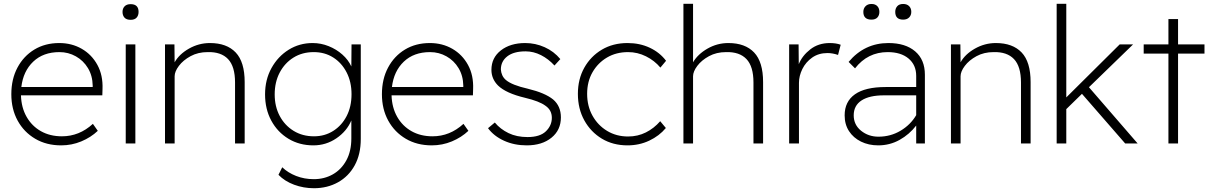

<svg xmlns="http://www.w3.org/2000/svg" viewBox="-20 -760 6417 1017"><path d="M304 10Q226 10 166.5 -25Q107 -60 73.5 -121Q40 -182 40 -261Q40 -341 72.5 -402Q105 -463 162 -497.5Q219 -532 294 -532Q360 -532 413 -501.5Q466 -471 496 -416Q526 -361 523 -288L522 -255H91Q93 -190 121 -141Q149 -92 197 -65Q245 -38 308 -38Q400 -38 472 -104L498 -67Q461 -32 410.5 -11Q360 10 304 10ZM295 -484Q209 -484 156 -433.5Q103 -383 93 -299H471V-307Q470 -359 446 -399Q422 -439 382 -461.5Q342 -484 295 -484Z M672 -655Q650 -655 639.5 -666.5Q629 -678 629 -697Q629 -715 640 -726.5Q651 -738 672 -738Q714 -738 714 -697Q714 -678 703.5 -666.5Q693 -655 672 -655ZM646 0V-525H697V0Z M854 0V-525H904L905 -430Q929 -473 981 -502.5Q1033 -532 1092 -532Q1181 -532 1228.5 -482Q1276 -432 1276 -325V0H1225V-323Q1225 -408 1188 -447Q1151 -486 1080 -484Q1029 -484 989.5 -462.5Q950 -441 927.5 -411Q905 -381 905 -356V0Z M1643 237Q1588 237 1538 218.5Q1488 200 1455 166L1475 126Q1505 155 1548.5 172Q1592 189 1642 189Q1698 189 1743 163.5Q1788 138 1814.5 89.5Q1841 41 1841 -27V-122Q1817 -65 1762 -27.5Q1707 10 1640 10Q1566 10 1508 -25Q1450 -60 1417 -121Q1384 -182 1384 -260Q1384 -338 1418 -399.5Q1452 -461 1509 -496.5Q1566 -532 1636 -532Q1680 -532 1721 -515.5Q1762 -499 1793.5 -471Q1825 -443 1841 -408L1842 -525H1891V-24Q1891 57 1859 115.5Q1827 174 1770.5 205.5Q1714 237 1643 237ZM1643 -38Q1700 -38 1745 -66.5Q1790 -95 1816 -145Q1842 -195 1842 -261Q1842 -326 1816 -376.5Q1790 -427 1745 -455.5Q1700 -484 1642 -484Q1581 -484 1534.5 -455Q1488 -426 1461.5 -375.5Q1435 -325 1435 -260Q1435 -196 1461.5 -146Q1488 -96 1535 -67Q1582 -38 1643 -38Z M2267 10Q2189 10 2129.5 -25Q2070 -60 2036.5 -121Q2003 -182 2003 -261Q2003 -341 2035.5 -402Q2068 -463 2125 -497.5Q2182 -532 2257 -532Q2323 -532 2376 -501.5Q2429 -471 2459 -416Q2489 -361 2486 -288L2485 -255H2054Q2056 -190 2084 -141Q2112 -92 2160 -65Q2208 -38 2271 -38Q2363 -38 2435 -104L2461 -67Q2424 -32 2373.5 -11Q2323 10 2267 10ZM2258 -484Q2172 -484 2119 -433.5Q2066 -383 2056 -299H2434V-307Q2433 -359 2409 -399Q2385 -439 2345 -461.5Q2305 -484 2258 -484Z M2770 10Q2704 10 2650 -14.5Q2596 -39 2565 -81L2601 -111Q2630 -76 2673.5 -55Q2717 -34 2774 -34Q2840 -34 2871.5 -64.5Q2903 -95 2903 -136Q2903 -177 2869 -200Q2837 -224 2761 -242Q2660 -266 2618 -307Q2583 -342 2583 -390Q2583 -454 2633 -493Q2683 -532 2762 -532Q2816 -532 2865 -510Q2914 -488 2948 -447L2917 -413Q2885 -448 2845.5 -468Q2806 -488 2764 -488Q2701 -488 2667 -461.5Q2633 -435 2633 -392Q2634 -376 2640.5 -361.5Q2647 -347 2660 -336Q2692 -309 2776 -290Q2867 -268 2910 -233Q2951 -198 2951 -138Q2951 -71 2901 -30.5Q2851 10 2770 10Z M3304 10Q3227 10 3168 -25.5Q3109 -61 3075 -122.5Q3041 -184 3041 -263Q3041 -341 3075 -401.5Q3109 -462 3168 -497Q3227 -532 3304 -532Q3369 -532 3422 -507Q3475 -482 3508 -438L3478 -402Q3447 -439 3402 -461.5Q3357 -484 3307 -484Q3244 -484 3195.5 -455.5Q3147 -427 3118.5 -377.5Q3090 -328 3090 -263Q3090 -198 3118.5 -147Q3147 -96 3196 -66.5Q3245 -37 3307 -37Q3358 -37 3401 -58.5Q3444 -80 3477 -118L3507 -82Q3472 -40 3419 -15Q3366 10 3304 10Z M3600 0V-740H3651V-430Q3676 -473 3727.5 -502.5Q3779 -532 3838 -532Q3927 -532 3974.5 -482Q4022 -432 4022 -325V0H3971V-323Q3971 -408 3934 -447Q3897 -486 3826 -484Q3775 -484 3735.5 -462.5Q3696 -441 3673.5 -411Q3651 -381 3651 -356V0Z M4160 0V-525H4210L4211 -420Q4229 -465 4272 -498.5Q4315 -532 4375 -532Q4409 -532 4433 -523L4419 -469Q4390 -479 4363 -479Q4316 -479 4282 -455Q4248 -431 4230 -394.5Q4212 -358 4212 -321V0Z M4632 10Q4581 10 4540.5 -10Q4500 -30 4477 -65.5Q4454 -101 4454 -149Q4454 -222 4508.5 -260.5Q4563 -299 4671 -299H4833V-358Q4833 -416 4792.5 -450Q4752 -484 4682 -484Q4576 -484 4509 -398L4475 -432Q4559 -532 4686 -532Q4776 -532 4827.5 -488Q4879 -444 4879 -364V0H4833V-95Q4797 -48 4745 -19Q4693 10 4632 10ZM4633 -36Q4697 -36 4750 -67.5Q4803 -99 4833 -150V-255H4662Q4585 -255 4543.5 -228Q4502 -201 4502 -149Q4502 -99 4541 -67.5Q4580 -36 4633 -36ZM4764 -656Q4722 -656 4722 -697Q4722 -715 4732.5 -727Q4743 -739 4764 -739Q4784 -739 4795.5 -727.5Q4807 -716 4807 -697Q4807 -679 4795.5 -667.5Q4784 -656 4764 -656ZM4596 -656Q4553 -656 4553 -697Q4553 -715 4564.5 -727Q4576 -739 4596 -739Q4616 -739 4627 -727.5Q4638 -716 4638 -697Q4638 -679 4627.5 -667.5Q4617 -656 4596 -656Z M5017 0V-525H5067L5068 -430Q5092 -473 5144 -502.5Q5196 -532 5255 -532Q5344 -532 5391.5 -482Q5439 -432 5439 -325V0H5388V-323Q5388 -408 5351 -447Q5314 -486 5243 -484Q5192 -484 5152.5 -462.5Q5113 -441 5090.5 -411Q5068 -381 5068 -356V0Z M5577 0V-740H5628V-244L5911 -525H5982L5748 -298L6006 0H5940L5711 -263L5628 -182V0Z M6169 0V-476H6038V-525H6169V-659H6220V-525H6360V-476H6220V0Z"/></svg>

Font: Readex Pro ExtraLight
Style: Regular
Weight: 200
Designer: Bonnie Shaver-Troup, Thomas Jockin
Foundry: Lexend
Version: Version 1.203; ttfautohint (v1.8.3)